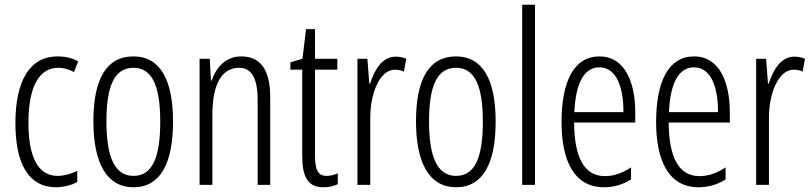

<svg xmlns="http://www.w3.org/2000/svg" viewBox="-20 -780 3425 810"><path d="M217 10C245 10 281 2 306 -12V-59C278 -46 250 -38 223 -38C138 -38 100 -122 100 -262C100 -416 146 -494 226 -494C248 -494 271 -488 292 -476L310 -521C285 -535 257 -542 222 -542C107 -542 45 -441 45 -261C45 -88 101 10 217 10Z M710 -267C710 -443 656 -542 543 -542C428 -542 374 -445 374 -268C374 -91 431 10 543 10C656 10 710 -90 710 -267ZM429 -268C429 -416 462 -494 543 -494C624 -494 656 -413 656 -267C656 -112 621 -38 543 -38C464 -38 429 -117 429 -268Z M998 -542C932 -542 892 -496 873 -440H870L865 -532H822V0H876V-295C876 -431 919 -494 989 -494C1040 -494 1067 -452 1067 -357V0H1120V-370C1120 -488 1077 -542 998 -542Z M1358 -38C1319 -38 1309 -67 1309 -126V-486H1403V-532H1309V-657H1271L1256 -532L1205 -517V-486H1255V-123C1255 -35 1278 10 1344 10C1369 10 1388 5 1405 -3V-49C1392 -43 1375 -38 1358 -38Z M1649 -541C1592 -541 1560 -485 1541 -427H1538L1530 -532H1488V0H1542V-279C1541 -383 1581 -486 1646 -486C1660 -486 1674 -483 1684 -478L1694 -532C1679 -539 1663 -541 1649 -541Z M2071 -267C2071 -443 2017 -542 1904 -542C1789 -542 1735 -445 1735 -268C1735 -91 1792 10 1904 10C2017 10 2071 -90 2071 -267ZM1790 -268C1790 -416 1823 -494 1904 -494C1985 -494 2017 -413 2017 -267C2017 -112 1982 -38 1904 -38C1825 -38 1790 -117 1790 -268Z M2237 0V-760H2183V0Z M2509 -542C2402 -542 2349 -438 2349 -265C2349 -102 2402 10 2528 10C2571 10 2609 -2 2642 -23V-74C2605 -49 2569 -37 2532 -37C2445 -37 2403 -115 2402 -263H2660V-305C2660 -432 2617 -542 2509 -542ZM2509 -496C2581 -496 2611 -410 2610 -307H2403C2409 -435 2447 -496 2509 -496Z M2908 -542C2801 -542 2748 -438 2748 -265C2748 -102 2801 10 2927 10C2970 10 3008 -2 3041 -23V-74C3004 -49 2968 -37 2931 -37C2844 -37 2802 -115 2801 -263H3059V-305C3059 -432 3016 -542 2908 -542ZM2908 -496C2980 -496 3010 -410 3009 -307H2802C2808 -435 2846 -496 2908 -496Z M3331 -541C3274 -541 3242 -485 3223 -427H3220L3212 -532H3170V0H3224V-279C3223 -383 3263 -486 3328 -486C3342 -486 3356 -483 3366 -478L3376 -532C3361 -539 3345 -541 3331 -541Z"/></svg>

Font: Noto Sans Gujarati ExtraCondensed Light
Style: Regular
Weight: 300
Width: 2
Designer: Jelle Bosma - Monotype Design Team, Universal Thirst
Foundry: Monotype Imaging Inc.
Version: Version 2.106